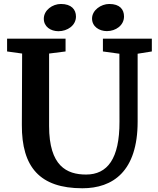

<svg xmlns="http://www.w3.org/2000/svg" viewBox="-20 -958 816 991"><path d="M531.7 -797.4C577.1 -797.4 620.1 -826.7 620.1 -873C620.1 -909.2 598.6 -937.5 543.9 -937.5C501 -937.5 455.1 -905.3 455.1 -862.3C455.1 -820.8 492.2 -797.4 531.7 -797.4ZM281.7 -796.9C328.1 -796.9 372.1 -826.7 372.1 -872.6C372.1 -908.7 348.6 -937.5 294.4 -937.5C250.5 -937.5 206.1 -905.3 206.1 -861.3C206.1 -820.3 241.2 -796.9 281.7 -796.9ZM92.8 -313C91.8 -95.7 185.5 13.7 405.3 13.7C562 13.7 690.4 -72.8 690.4 -330.1V-680.7L763.7 -692.4V-758.3H511.2V-692.4L596.2 -680.7L596.7 -329.6C597.2 -138.2 534.2 -57.1 424.3 -57.1C324.7 -57.1 233.4 -100.6 233.4 -307.6V-681.6L318.4 -692.4V-758.3H16.6V-692.4L94.2 -681.6C93.8 -560.5 92.8 -432.1 92.8 -313Z"/></svg>

Font: Merriweather
Style: Bold
Weight: 700
Designer: Eben Sorkin ( eben@eyebytes.com )
Foundry: Sorkin Type Co.
Version: Version 1.003